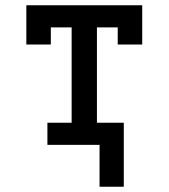

<svg xmlns="http://www.w3.org/2000/svg" viewBox="-20 -550 640 729"><path d="M450 159H358V0H160V-84H252V-446H173V-381H80V-530H520V-381H427V-446H348V-84H450Z"/></svg>

Font: Iosevka Curly Slab MdEx
Style: Regular
Weight: 500
Width: 7
Monospace: yes
Designer: Belleve Invis
Foundry: Belleve Invis
Version: Version 11.1.0; ttfautohint (v1.8.3)